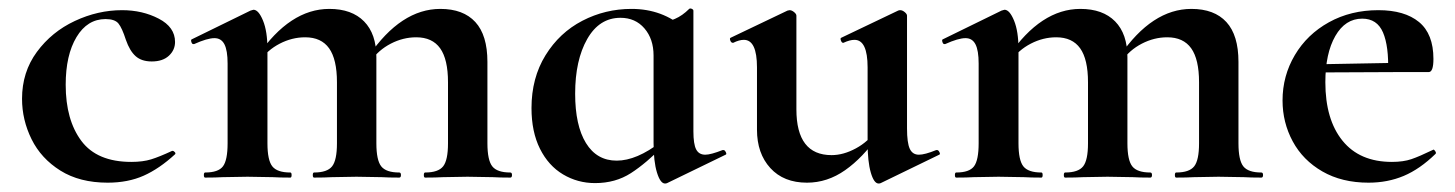

<svg xmlns="http://www.w3.org/2000/svg" viewBox="-20 -419 3432 453"><path d="M32 -186Q32 -249 67 -296.5Q102 -344 156.5 -369.5Q211 -395 268 -395Q316 -395 354.5 -375Q393 -355 393 -320Q393 -301 378.5 -287.5Q364 -274 338 -274Q314 -274 300 -286.5Q286 -299 277 -325Q268 -353 259.5 -363.5Q251 -374 229 -374Q186 -374 160.5 -331.5Q135 -289 135 -219Q135 -136 172 -86.5Q209 -37 290 -37Q317 -37 336.5 -43Q356 -49 386 -63H387Q390 -63 392.5 -60Q395 -57 393 -55Q356 -21 319 -4.5Q282 12 234 12Q168 12 122.5 -16.5Q77 -45 54.5 -90.5Q32 -136 32 -186Z M983 -12Q1014 -12 1025.5 -26.5Q1037 -41 1037 -81V-225Q1037 -279 1018.5 -305Q1000 -331 962 -331Q931 -331 902 -316Q873 -301 855 -275L850 -287Q926 -398 1019 -398Q1073 -398 1101.5 -367Q1130 -336 1130 -273V-81Q1130 -41 1141.5 -26.5Q1153 -12 1184 -12Q1188 -12 1188 -6Q1188 0 1184 0Q1158 0 1143 -1L1083 -2L1025 -1Q1009 0 983 0Q980 0 980 -6Q980 -12 983 -12ZM721 -12Q752 -12 763.5 -26.5Q775 -41 775 -81V-225Q775 -279 756.5 -305Q738 -331 700 -331Q669 -331 640 -316Q611 -301 593 -275L588 -287Q664 -398 757 -398Q810 -398 839 -368.5Q868 -339 868 -284V-81Q868 -41 879.5 -26.5Q891 -12 922 -12Q926 -12 926 -6Q926 0 922 0Q896 0 881 -1L821 -2L763 -1Q747 0 721 0Q718 0 718 -6Q718 -12 721 -12ZM464 -12Q495 -12 506 -26.5Q517 -41 517 -81V-269Q517 -300 509.5 -314.5Q502 -329 486 -329Q469 -329 438 -315H436Q433 -315 431.5 -320Q430 -325 432 -326L571 -394Q577 -396 578 -396Q590 -396 600.5 -370.5Q611 -345 611 -303V-81Q611 -41 622.5 -26.5Q634 -12 665 -12Q668 -12 668 -6Q668 0 665 0Q639 0 624 -1L564 -2L505 -1Q490 0 464 0Q461 0 461 -6Q461 -12 464 -12Z M1234 -164Q1234 -235 1267 -288.5Q1300 -342 1354 -370Q1408 -398 1470 -398Q1543 -398 1595 -352L1522 -288Q1522 -327 1500.5 -352Q1479 -377 1444 -377Q1394 -377 1365.5 -327Q1337 -277 1337 -198Q1337 -123 1362.5 -81.5Q1388 -40 1435 -40Q1482 -40 1539 -84L1547 -77Q1505 -34 1468.5 -10.5Q1432 13 1384 13Q1343 13 1308.5 -7.5Q1274 -28 1254 -68Q1234 -108 1234 -164ZM1522 -82V-359Q1555 -367 1572.5 -374.5Q1590 -382 1606 -398Q1607 -399 1609 -399Q1611 -399 1613.5 -397.5Q1616 -396 1616 -394V-109Q1616 -79 1622.5 -66.5Q1629 -54 1644 -54Q1657 -54 1685 -65H1687Q1690 -65 1692.5 -60Q1695 -55 1692 -54L1554 13Q1552 14 1549 14Q1538 14 1530 -12Q1522 -38 1522 -82Z M1766 -113V-260Q1766 -325 1735 -325Q1724 -325 1710 -318H1709Q1705 -318 1703 -323.5Q1701 -329 1704 -330L1838 -394L1843 -395Q1848 -395 1853.5 -390.5Q1859 -386 1859 -382V-161Q1859 -53 1942 -53Q1970 -53 1999.5 -69Q2029 -85 2046 -111L2052 -99Q2016 -47 1974 -17.5Q1932 12 1884 12Q1829 12 1797.5 -22.5Q1766 -57 1766 -113ZM2148 -54Q2162 -54 2189 -65H2191Q2194 -65 2196.5 -60Q2199 -55 2196 -54L2058 13Q2056 14 2053 14Q2042 14 2034.5 -12Q2027 -38 2027 -82V-260Q2027 -325 1996 -325Q1985 -325 1970 -318H1969Q1966 -318 1964 -323.5Q1962 -329 1965 -330L2099 -394Q2101 -395 2104 -395Q2109 -395 2114.5 -390.5Q2120 -386 2120 -382V-116Q2120 -82 2126.5 -68Q2133 -54 2148 -54Z M2755 -12Q2786 -12 2797.5 -26.5Q2809 -41 2809 -81V-225Q2809 -279 2790.5 -305Q2772 -331 2734 -331Q2703 -331 2674 -316Q2645 -301 2627 -275L2622 -287Q2698 -398 2791 -398Q2845 -398 2873.5 -367Q2902 -336 2902 -273V-81Q2902 -41 2913.5 -26.5Q2925 -12 2956 -12Q2960 -12 2960 -6Q2960 0 2956 0Q2930 0 2915 -1L2855 -2L2797 -1Q2781 0 2755 0Q2752 0 2752 -6Q2752 -12 2755 -12ZM2493 -12Q2524 -12 2535.5 -26.5Q2547 -41 2547 -81V-225Q2547 -279 2528.5 -305Q2510 -331 2472 -331Q2441 -331 2412 -316Q2383 -301 2365 -275L2360 -287Q2436 -398 2529 -398Q2582 -398 2611 -368.5Q2640 -339 2640 -284V-81Q2640 -41 2651.5 -26.5Q2663 -12 2694 -12Q2698 -12 2698 -6Q2698 0 2694 0Q2668 0 2653 -1L2593 -2L2535 -1Q2519 0 2493 0Q2490 0 2490 -6Q2490 -12 2493 -12ZM2236 -12Q2267 -12 2278 -26.5Q2289 -41 2289 -81V-269Q2289 -300 2281.5 -314.5Q2274 -329 2258 -329Q2241 -329 2210 -315H2208Q2205 -315 2203.5 -320Q2202 -325 2204 -326L2343 -394Q2349 -396 2350 -396Q2362 -396 2372.5 -370.5Q2383 -345 2383 -303V-81Q2383 -41 2394.5 -26.5Q2406 -12 2437 -12Q2440 -12 2440 -6Q2440 0 2437 0Q2411 0 2396 -1L2336 -2L2277 -1Q2262 0 2236 0Q2233 0 2233 -6Q2233 -12 2236 -12Z M3006 -182Q3006 -240 3035 -289Q3064 -338 3115.5 -366.5Q3167 -395 3232 -395Q3294 -395 3328 -367Q3362 -339 3362 -280Q3362 -249 3351 -249H3255Q3257 -310 3243 -342.5Q3229 -375 3194 -375Q3154 -375 3130.5 -334Q3107 -293 3107 -225Q3107 -137 3147.5 -87Q3188 -37 3264 -37Q3291 -37 3310 -43.5Q3329 -50 3360 -65L3362 -66Q3364 -66 3366.5 -62Q3369 -58 3367 -56Q3330 -20 3292 -4Q3254 12 3209 12Q3146 12 3100 -14.5Q3054 -41 3030 -85.5Q3006 -130 3006 -182ZM3071 -267 3290 -271V-249L3072 -248Z"/></svg>

Font: Cormorant Infant
Style: Bold
Weight: 700
Designer: Christian Thalmann (Catharsis Fonts)
Foundry: Catharsis Fonts
Version: Version 4.000